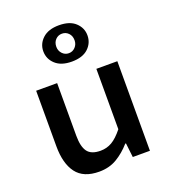

<svg xmlns="http://www.w3.org/2000/svg" viewBox="-141 -873 882 989"><g transform="rotate(-20 300.0 -378.0)"><path d="M234 12Q148 12 109 -40Q70 -92 70 -187V-491H185V-202Q185 -143 205.5 -115Q226 -87 277 -87Q311 -87 339.5 -103.5Q368 -120 400 -160V-491H515V0H421L412 -78H408Q373 -38 331 -13Q289 12 234 12ZM295 -569Q237 -569 205.5 -598Q174 -627 174 -669Q174 -710 205.5 -739Q237 -768 295 -768Q354 -768 385 -739Q416 -710 416 -669Q416 -627 385 -598Q354 -569 295 -569ZM295 -615Q316 -615 330.5 -630.5Q345 -646 345 -668Q345 -692 330.5 -707Q316 -722 295 -722Q274 -722 259.5 -707Q245 -692 245 -668Q245 -646 259.5 -630.5Q274 -615 295 -615Z"/></g></svg>

Font: Source Code Pro SemiBold
Style: Regular
Weight: 600
Monospace: yes
Designer: Paul D. Hunt, Teo Tuominen
Foundry: Adobe Systems Incorporated
Version: Version 1.018;hotconv 1.0.116;makeotfexe 2.5.65601